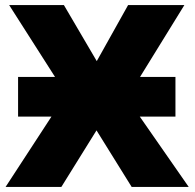

<svg xmlns="http://www.w3.org/2000/svg" viewBox="-20 -734 764 754"><path d="M51 -432V-276H182L2 0H221L359 -222L497 0H721L529 -276H669V-432H530L704 -714H483L360 -494L231 -714H16L196 -432Z"/></svg>

Font: Noto Sans UI Black
Style: Regular
Weight: 900
Designer: Monotype Design Team
Foundry: Monotype Imaging Inc.
Version: Version 1.901